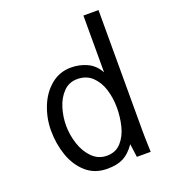

<svg xmlns="http://www.w3.org/2000/svg" viewBox="-144 -894 887 1004"><g transform="rotate(-20 300.0 -392.0)"><path d="M71.5 -282Q71.5 -350 96.5 -413.5Q121.5 -477 169.5 -517Q217.5 -557 282 -557Q329 -557 370.8 -537.8Q412.5 -518.5 436.5 -474V-790H520.5V-120Q520.5 -102.5 521 -79.2Q521.5 -56 522 -43.5L523.5 0H446.5L436.5 -74Q406 -30 371 -12Q336 6 281.5 6Q211.5 6 164.2 -35.8Q117 -77.5 94.2 -143.2Q71.5 -209 71.5 -282ZM436.5 -278Q436.5 -330.5 422 -378.5Q407.5 -426.5 375 -457.8Q342.5 -489 291.5 -489Q246 -489 215 -457.2Q184 -425.5 169.2 -377.2Q154.5 -329 154.5 -280Q154.5 -228 171.2 -177Q188 -126 221.5 -92.5Q255 -59 302.5 -59Q352 -59 382 -92.8Q412 -126.5 424.2 -176Q436.5 -225.5 436.5 -278Z"/></g></svg>

Font: JuliaMono Latin
Style: Regular
Weight: 400
Monospace: yes
Designer: cormullion
Foundry: corm
Version: Version 0.049; ttfautohint (v1.8.4)